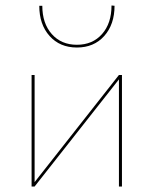

<svg xmlns="http://www.w3.org/2000/svg" viewBox="-20 -679 559 699"><path d="M424 0H413V-390L106 0H95V-406H106V-16L413 -406H424ZM397 -658 386 -659Q386 -594 351.5 -555Q317 -516 260 -516Q203 -516 168.5 -555Q134 -594 134 -658H123Q123 -590 160.5 -548Q198 -506 260 -506Q322 -506 359.5 -548Q397 -590 397 -658Z"/></svg>

Font: Ysabeau Hairline
Style: Regular
Weight: 100
Designer: Christian Thalmann (Catharsis Fonts)
Version: Version 0.003